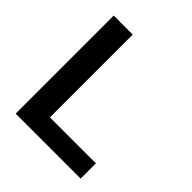

<svg xmlns="http://www.w3.org/2000/svg" viewBox="-192 -847 984 984"><g transform="rotate(45 300.0 -355.5)"><path d="M210.9 -110.8H543.9V0H73.2V-710.9H210.9Z"/></g></svg>

Font: Roboto Mono
Style: Bold
Weight: 700
Designer: Google
Version: Version 2.000985; 2015; ttfautohint (v1.3)